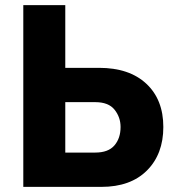

<svg xmlns="http://www.w3.org/2000/svg" viewBox="-20 -730 682 750"><path d="M71 0V-710H235V-465H367Q485 -465 551.5 -403Q618 -341 618 -234Q618 -128 554 -64Q490 0 376 0ZM235 -134H352Q403 -134 427 -162Q451 -190 451 -234Q451 -272 427.5 -301.5Q404 -331 352 -331H235Z"/></svg>

Font: Raleway ExtraBold
Style: Regular
Weight: 800
Designer: Matt McInerney, Pablo Impallari, Rodrigo Fuenzalida
Foundry: Matt McInerney, Pablo Impallari, Rodrigo Fuenzalida
Version: Version 4.026